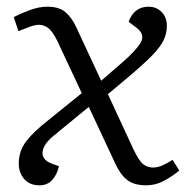

<svg xmlns="http://www.w3.org/2000/svg" viewBox="-20 -539 569 573"><path d="M282 -298 343 -351Q384 -386 399 -410.5Q414 -435 389 -455L364 -474Q371 -495 386 -507Q401 -519 423 -519Q447 -519 462.5 -503Q478 -487 478 -462Q478 -440 468.5 -419.5Q459 -399 432.5 -372Q406 -345 357 -304L302 -258L378 -94Q395 -58 408 -48.5Q421 -39 436 -39Q450 -39 464 -45Q478 -51 495 -62L515 -30Q496 -14 470.5 0Q445 14 416 14Q380 14 359.5 -2Q339 -18 324 -51L245 -220L139 -133Q109 -108 107 -85Q105 -62 134 -51L156 -43Q150 -17 135.5 -1.5Q121 14 98 14Q68 14 52 -5Q36 -24 36 -51Q36 -88 58 -117Q80 -146 125 -181L224 -261L151 -417Q136 -447 123 -456Q110 -465 97 -465Q85 -465 68.5 -459Q52 -453 35 -446L21 -488Q38 -497 66.5 -508Q95 -519 122 -519Q156 -519 175 -503Q194 -487 207 -459Z"/></svg>

Font: Literata 12pt Light
Style: Italic
Weight: 300
Italic angle: -2°
Designer: Latin by Veronika Burian and Jose Scaglione. Greek by Irene Vlachou. Cyrillic by Vera Evstafieva
Foundry: TypeTogether
Version: Version 3.002